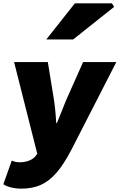

<svg xmlns="http://www.w3.org/2000/svg" viewBox="-53 -923 713 1144"><path d="M-33 175 17 34Q40 44 64 44Q95 44 121.5 33.5Q148 23 162 3L169 -7L31 -553H232L266 -344Q277 -280 282 -190H286L313 -256Q339 -323 349 -344L442 -553H640L373 -32Q327 57 282.5 107.5Q238 158 188.5 179.5Q139 201 75 201Q42 201 13.5 194Q-15 187 -33 175ZM393 -903H614L627 -882L383 -688H223Z"/></svg>

Font: Nebula Sans Black
Style: Regular
Weight: 900
Italic angle: -9°
Designer: Paul D. Hunt for Adobe (as Source Sans)
Foundry: Nebula Entertainment & Broadcasting LLC
Version: Version 1.010